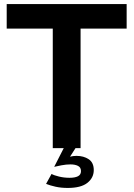

<svg xmlns="http://www.w3.org/2000/svg" viewBox="-20 -730 658 946"><path d="M234 127Q246 134 271 140Q296 146 323 146Q349 146 364 138.5Q379 131 379 113Q379 95 364.5 87.5Q350 80 327 80Q306 80 282.5 84.5Q259 89 247 92L294 0H240V-589H13V-710H604V-589H377V0H352L325 42Q332 40 340.5 39Q349 38 357 38Q392 38 417 54.5Q442 71 442 108Q442 146 410.5 171Q379 196 314 196Q281 196 254 190Q227 184 207 176Z"/></svg>

Font: PTCRaleway
Style: Bold
Weight: 700
Designer: Matt McInerney, Pablo Impallari, Rodrigo Fuenzalida
Foundry: Matt McInerney, Pablo Impallari, Rodrigo Fuenzalida
Version: Version 3.000g; ttfautohint (v1.5) -l 8 -r 28 -G 28 -x 14 -D